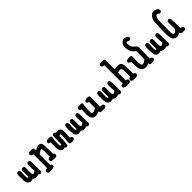

<svg xmlns="http://www.w3.org/2000/svg" viewBox="377 -2448 4245 4245"><g transform="rotate(-45 2500.0 -325.0)"><path d="M375 -5.9Q337.9 11.7 301.8 11.7Q255.9 11.7 213.9 -21.5Q184.6 -7.8 148.4 -7.8Q109.4 -7.8 84.5 -35.2Q59.6 -62.5 54.2 -90.8Q48.8 -119.1 46.9 -165.5Q44.9 -211.9 44.9 -295.9Q44.9 -326.2 61.5 -351.6Q78.1 -364.3 99.6 -364.3Q102.5 -364.3 108.4 -364.3L130.9 -352.5Q144.5 -336.9 144.5 -315.4Q144.5 -312.5 142.6 -277.8Q140.6 -243.2 140.6 -207.5Q140.6 -171.9 141.6 -157.2Q142.6 -142.6 144.5 -133.8Q148.4 -118.2 154.3 -113.3L159.2 -110.4Q161.1 -110.4 164.1 -110.4Q172.9 -110.4 178.7 -116.2L181.6 -119.1L179.7 -308.6Q181.6 -327.1 194.3 -341.8Q210.9 -354.5 232.4 -354.5Q240.2 -354.5 242.2 -353.5L264.6 -342.8L266.6 -341.8Q278.3 -327.1 278.3 -305.7Q278.3 -302.7 278.3 -299.8V-130.9Q278.3 -105.5 291 -92.8Q295.9 -86.9 303.7 -86.9Q318.4 -86.9 368.2 -116.2L360.4 -313.5Q361.3 -331.1 375 -347.7Q391.6 -360.4 413.1 -360.4Q416 -360.4 421.9 -360.4L444.3 -348.6Q458 -333 458 -311.5Q458 -308.6 458 -305.7L463.9 -15.6L452.1 7.8Q442.4 16.6 433.1 19Q423.8 21.5 418 21.5Q412.1 21.5 406.2 21.5L381.8 8.8Z M840.8 2H826.2Q799.8 2 775.4 -12.7Q762.7 -28.3 762.7 -49.8Q762.7 -52.7 762.7 -58.6L774.4 -82L776.4 -83Q795.9 -96.7 821.3 -96.7Q825.2 -96.7 829.1 -95.7Q829.1 -148.4 829.1 -213.4Q829.1 -278.3 828.1 -309.6Q827.1 -340.8 819.3 -348.6Q818.4 -349.6 815.9 -349.6Q813.5 -349.6 810.5 -349.6Q807.6 -349.6 803.7 -348.6Q799.8 -347.7 794.9 -346.7Q786.1 -343.8 775.4 -339.8Q750 -329.1 707 -293L705.1 38.1Q719.7 40 731.4 49.8Q744.1 64.5 744.1 85.9Q744.1 88.9 744.1 94.7L731.4 119.1Q695.3 134.8 659.2 135.7Q597.7 137.7 585 136.7Q566.4 134.8 551.8 122.1Q539.1 107.4 539.1 85.9Q539.1 83 539.1 77.1L550.8 53.7L553.7 51.8Q574.2 39.1 600.6 39.1Q605.5 39.1 609.4 40L611.3 -396.5Q607.4 -395.5 604.5 -395.5Q601.6 -395.5 598.6 -396Q595.7 -396.5 592.8 -396.5Q589.8 -396.5 586.4 -397.5Q583 -398.4 580.6 -398.9Q578.1 -399.4 575.2 -400.4Q572.3 -401.4 569.3 -403.3Q559.6 -408.2 556.6 -411.1Q544.9 -426.8 544.9 -448.2Q544.9 -451.2 544.9 -457L557.6 -480.5L582 -493.2H668Q692.4 -492.2 703.1 -481.4Q710 -474.6 711.9 -466.8Q712.9 -459 712.9 -451.2Q712.9 -436.5 710 -414.1Q742.2 -429.7 767.6 -440.4Q793 -451.2 809.1 -454.6Q825.2 -458 833.5 -458Q841.8 -458 848.6 -457.5Q855.5 -457 864.3 -454.1Q885.7 -448.2 898.4 -430.7Q915 -409.2 918 -374.5Q920.9 -339.8 921.9 -296.9L926.8 -88.9L943.4 -81.1Q956.1 -63.5 956.1 -42Q956.1 -39.1 956.1 -33.2L944.3 -9.8Q920.9 5.9 895.5 5.9Q889.6 5.9 875.5 3.9Q861.3 2 840.8 2Z M1065.4 -138.7Q1064.5 -157.2 1064.5 -189Q1064.5 -220.7 1068.4 -306.6Q1067.4 -306.6 1067.4 -306.6Q1043 -306.6 1022.5 -322.3Q1014.6 -331.1 1012.7 -338.9Q1009.8 -349.6 1009.8 -355.5Q1009.8 -361.3 1009.8 -367.2L1022.5 -390.6L1046.9 -403.3H1135.7Q1153.3 -400.4 1163.1 -391.1Q1172.9 -381.8 1172.9 -365.2Q1172.9 -359.4 1168 -338.9Q1156.2 -283.2 1156.2 -184.6Q1156.2 -166 1157.2 -142.6Q1158.2 -112.3 1169.9 -107.4Q1175.8 -105.5 1179.2 -105.5Q1182.6 -105.5 1187 -106Q1191.4 -106.4 1200.2 -109.4L1206.1 -361.3Q1208 -379.9 1220.7 -394.5Q1235.4 -407.2 1256.8 -407.2Q1259.8 -407.2 1265.6 -407.2L1289.1 -394.5L1297.9 -378.9Q1323.2 -381.8 1339.8 -381.8Q1356.4 -381.8 1365.2 -380.9Q1374 -379.9 1379.9 -378.9Q1385.7 -377.9 1391.6 -375.5Q1397.5 -373 1402.3 -371.1Q1425.8 -359.4 1435.5 -335.9Q1448.2 -308.6 1448.2 -253.4Q1448.2 -198.2 1439.5 -82Q1440.4 -82 1441.4 -82Q1457 -82 1481.4 -69.3Q1494.1 -52.7 1494.1 -31.2Q1494.1 -28.3 1494.1 -22.5L1482.4 1Q1456.1 17.6 1435.5 17.6H1391.6H1390.6Q1349.6 15.6 1342.8 -5.9Q1338.9 -15.6 1338.9 -27.8Q1338.9 -40 1340.8 -53.7Q1348.6 -108.4 1352.5 -190.4Q1353.5 -214.8 1353.5 -232.4Q1353.5 -250 1353.5 -258.8Q1353.5 -274.4 1348.6 -278.3Q1345.7 -281.2 1341.8 -281.2Q1337.9 -281.2 1335 -281.2Q1313.5 -278.3 1301.8 -271.5L1297.9 -139.6Q1295.9 -70.3 1283.2 -1Q1272.5 8.8 1263.2 11.2Q1253.9 13.7 1248 13.7Q1242.2 13.7 1236.3 13.7L1211.9 1L1206.1 -11.7Q1169.9 0 1153.3 0Q1128.9 0 1103.5 -26.4Q1085 -44.9 1075.7 -69.8Q1066.4 -94.7 1065.4 -138.7Z M1875 -5.9Q1837.9 11.7 1801.8 11.7Q1755.9 11.7 1713.9 -21.5Q1684.6 -7.8 1648.4 -7.8Q1609.4 -7.8 1584.5 -35.2Q1559.6 -62.5 1554.2 -90.8Q1548.8 -119.1 1546.9 -165.5Q1544.9 -211.9 1544.9 -295.9Q1544.9 -326.2 1561.5 -351.6Q1578.1 -364.3 1599.6 -364.3Q1602.5 -364.3 1608.4 -364.3L1630.9 -352.5Q1644.5 -336.9 1644.5 -315.4Q1644.5 -312.5 1642.6 -277.8Q1640.6 -243.2 1640.6 -207.5Q1640.6 -171.9 1641.6 -157.2Q1642.6 -142.6 1644.5 -133.8Q1648.4 -118.2 1654.3 -113.3L1659.2 -110.4Q1661.1 -110.4 1664.1 -110.4Q1672.9 -110.4 1678.7 -116.2L1681.6 -119.1L1679.7 -308.6Q1681.6 -327.1 1694.3 -341.8Q1710.9 -354.5 1732.4 -354.5Q1740.2 -354.5 1742.2 -353.5L1764.6 -342.8L1766.6 -341.8Q1778.3 -327.1 1778.3 -305.7Q1778.3 -302.7 1778.3 -299.8V-130.9Q1778.3 -105.5 1791 -92.8Q1795.9 -86.9 1803.7 -86.9Q1818.4 -86.9 1868.2 -116.2L1860.4 -313.5Q1861.3 -331.1 1875 -347.7Q1891.6 -360.4 1913.1 -360.4Q1916 -360.4 1921.9 -360.4L1944.3 -348.6Q1958 -333 1958 -311.5Q1958 -308.6 1958 -305.7L1963.9 -15.6L1952.1 7.8Q1942.4 16.6 1933.1 19Q1923.8 21.5 1918 21.5Q1912.1 21.5 1906.2 21.5L1881.8 8.8Z M2299.8 -44.9Q2237.3 -16.6 2187.5 -16.6Q2176.8 -16.6 2162.1 -18.1Q2147.5 -19.5 2131.8 -26.4Q2114.3 -35.2 2101.6 -49.8Q2077.1 -76.2 2070.3 -105.5Q2061.5 -148.4 2061.5 -196.8Q2061.5 -245.1 2067.4 -342.8Q2045.9 -343.8 2028.3 -357.4Q2020.5 -366.2 2018.6 -374Q2015.6 -384.8 2015.6 -390.6Q2015.6 -396.5 2015.6 -402.3L2028.3 -425.8L2052.7 -438.5H2134.8Q2135.7 -438.5 2136.7 -438.5Q2158.2 -438.5 2168 -428.7Q2176.8 -419.9 2176.8 -405.3Q2176.8 -397.5 2173.8 -389.6Q2164.1 -352.5 2161.1 -287.1Q2157.2 -196.3 2157.2 -179.2Q2157.2 -162.1 2158.2 -152.3Q2161.1 -132.8 2169.4 -125.5Q2177.7 -118.2 2185.5 -116.2Q2193.4 -114.3 2199.7 -114.3Q2206.1 -114.3 2212.9 -115.2Q2242.2 -119.1 2295.9 -154.3L2297.9 -339.8Q2279.3 -341.8 2261.7 -352.5Q2249 -368.2 2249 -389.6Q2249 -393.6 2249 -398.4L2261.7 -421.9Q2293 -437.5 2321.3 -437.5Q2332 -437.5 2351.6 -435.1Q2371.1 -432.6 2375.5 -431.6Q2379.9 -430.7 2381.8 -430.7Q2398.4 -423.8 2398.4 -385.7Q2398.4 -377.9 2397.5 -370.1L2395.5 -93.8Q2403.3 -94.7 2411.1 -94.7Q2445.3 -94.7 2477.5 -81.1L2479.5 -80.1Q2491.2 -65.4 2491.2 -43Q2491.2 -40 2491.2 -34.2L2479.5 -10.7Q2460 2.9 2442.4 3.9H2350.6Q2317.4 2.9 2307.6 -17.6Q2301.8 -28.3 2299.8 -44.9Z M2875 -5.9Q2837.9 11.7 2801.8 11.7Q2755.9 11.7 2713.9 -21.5Q2684.6 -7.8 2648.4 -7.8Q2609.4 -7.8 2584.5 -35.2Q2559.6 -62.5 2554.2 -90.8Q2548.8 -119.1 2546.9 -165.5Q2544.9 -211.9 2544.9 -295.9Q2544.9 -326.2 2561.5 -351.6Q2578.1 -364.3 2599.6 -364.3Q2602.5 -364.3 2608.4 -364.3L2630.9 -352.5Q2644.5 -336.9 2644.5 -315.4Q2644.5 -312.5 2642.6 -277.8Q2640.6 -243.2 2640.6 -207.5Q2640.6 -171.9 2641.6 -157.2Q2642.6 -142.6 2644.5 -133.8Q2648.4 -118.2 2654.3 -113.3L2659.2 -110.4Q2661.1 -110.4 2664.1 -110.4Q2672.9 -110.4 2678.7 -116.2L2681.6 -119.1L2679.7 -308.6Q2681.6 -327.1 2694.3 -341.8Q2710.9 -354.5 2732.4 -354.5Q2740.2 -354.5 2742.2 -353.5L2764.6 -342.8L2766.6 -341.8Q2778.3 -327.1 2778.3 -305.7Q2778.3 -302.7 2778.3 -299.8V-130.9Q2778.3 -105.5 2791 -92.8Q2795.9 -86.9 2803.7 -86.9Q2818.4 -86.9 2868.2 -116.2L2860.4 -313.5Q2861.3 -331.1 2875 -347.7Q2891.6 -360.4 2913.1 -360.4Q2916 -360.4 2921.9 -360.4L2944.3 -348.6Q2958 -333 2958 -311.5Q2958 -308.6 2958 -305.7L2963.9 -15.6L2952.1 7.8Q2942.4 16.6 2933.1 19Q2923.8 21.5 2918 21.5Q2912.1 21.5 2906.2 21.5L2881.8 8.8Z M3314.5 -354.5Q3309.6 -359.4 3285.2 -359.4Q3260.7 -359.4 3209 -348.6V-102.5L3230.5 -103.5L3253.9 -91.8Q3268.6 -74.2 3268.6 -52.7Q3268.6 -49.8 3268.6 -43.9L3255.9 -20.5Q3236.3 -6.8 3218.8 -5.9H3140.6Q3099.6 -5.9 3064.5 -23.4Q3050.8 -39.1 3050.8 -60.5Q3050.8 -63.5 3050.8 -69.3L3062.5 -92.8Q3083 -107.4 3106.4 -107.4Q3110.4 -107.4 3113.3 -106.4L3111.3 -680.7L3085.9 -679.7Q3066.4 -681.6 3051.8 -694.3Q3039.1 -709 3039.1 -730.5Q3039.1 -733.4 3039.1 -739.3L3051.8 -763.7Q3082 -777.3 3113.3 -777.3Q3144.5 -777.3 3172.9 -774.4Q3186.5 -773.4 3195.3 -764.6Q3209 -751 3209 -722.7L3207 -448.2Q3283.2 -460 3321.3 -460Q3375 -460 3400.4 -427.7Q3420.9 -401.4 3425.8 -354.5Q3430.7 -307.6 3432.6 -87.9Q3451.2 -86.9 3466.8 -75.2Q3479.5 -60.5 3479.5 -39.1Q3479.5 -36.1 3479.5 -30.3L3467.8 -6.8Q3448.2 6.8 3430.7 7.8H3327.1Q3308.6 6.8 3293 -6.8Q3280.3 -21.5 3280.3 -43Q3280.3 -45.9 3280.3 -51.8L3292 -75.2Q3311.5 -88.9 3335 -88.9Q3335.9 -88.9 3336.9 -88.9Q3336.9 -286.1 3333 -312.5Q3330.1 -339.8 3314.5 -354.5Z M3585.9 -222.7Q3585.9 -257.8 3587.9 -312.5Q3584 -311.5 3581.1 -311.5Q3557.6 -311.5 3538.1 -326.2Q3523.4 -342.8 3523.4 -364.3Q3523.4 -372.1 3524.4 -374L3536.1 -397.5Q3576.2 -413.1 3611.3 -413.1Q3615.2 -413.1 3620.1 -413.1Q3658.2 -411.1 3671.9 -406.2Q3686.5 -400.4 3686.5 -370.1Q3686.5 -360.4 3685.5 -346.7Q3682.6 -272.5 3682.6 -231.9Q3682.6 -191.4 3683.6 -171.9Q3687.5 -125 3699.2 -108.4L3703.1 -103.5Q3713.9 -92.8 3734.4 -92.8Q3762.7 -92.8 3785.2 -111.3Q3807.6 -129.9 3829.1 -138.7L3833 -396.5Q3766.6 -448.2 3747.1 -480.5Q3728.5 -512.7 3718.8 -563.5Q3710.9 -600.6 3710.9 -636.7Q3710.9 -648.4 3711.9 -660.2Q3714.8 -710 3756.8 -752Q3792 -787.1 3833 -787.1Q3840.8 -787.1 3848.6 -786.1Q3895.5 -778.3 3927.7 -751Q3940.4 -736.3 3940.4 -714.8Q3940.4 -711.9 3940.4 -706.1L3928.7 -683.6Q3918 -673.8 3908.7 -671.4Q3899.4 -668.9 3892.6 -668.9Q3885.7 -668.9 3877.9 -670.9Q3854.5 -690.4 3838.9 -690.4Q3821.3 -690.4 3811.5 -675.8Q3805.7 -666 3805.7 -647.5Q3805.7 -629.9 3810.5 -604Q3815.4 -578.1 3819.3 -563.5Q3826.2 -538.1 3865.2 -503.9Q3917 -458 3918.9 -455.1Q3932.6 -441.4 3932.6 -414.1L3924.8 -65.4Q3928.7 -66.4 3931.6 -66.4Q3955.1 -66.4 3974.6 -51.8Q3987.3 -37.1 3987.3 -15.6Q3987.3 -12.7 3987.3 -6.8L3974.6 17.6Q3940.4 32.2 3902.3 32.2Q3890.6 32.2 3877 31.2Q3840.8 30.3 3832 7.8Q3827.1 -3.9 3827.1 -21.5Q3827.1 -22.5 3827.1 -23.4Q3794.9 -2.9 3767.6 2.9Q3748 6.8 3731 6.8Q3713.9 6.8 3700.2 4.9Q3665 -1 3636.7 -31.2Q3608.4 -61.5 3599.6 -87.9Q3585.9 -126 3585.9 -222.7Z M4375 -5.9Q4337.9 11.7 4301.8 11.7Q4255.9 11.7 4213.9 -21.5Q4184.6 -7.8 4148.4 -7.8Q4109.4 -7.8 4084.5 -35.2Q4059.6 -62.5 4054.2 -90.8Q4048.8 -119.1 4046.9 -165.5Q4044.9 -211.9 4044.9 -295.9Q4044.9 -326.2 4061.5 -351.6Q4078.1 -364.3 4099.6 -364.3Q4102.5 -364.3 4108.4 -364.3L4130.9 -352.5Q4144.5 -336.9 4144.5 -315.4Q4144.5 -312.5 4142.6 -277.8Q4140.6 -243.2 4140.6 -207.5Q4140.6 -171.9 4141.6 -157.2Q4142.6 -142.6 4144.5 -133.8Q4148.4 -118.2 4154.3 -113.3L4159.2 -110.4Q4161.1 -110.4 4164.1 -110.4Q4172.9 -110.4 4178.7 -116.2L4181.6 -119.1L4179.7 -308.6Q4181.6 -327.1 4194.3 -341.8Q4210.9 -354.5 4232.4 -354.5Q4240.2 -354.5 4242.2 -353.5L4264.6 -342.8L4266.6 -341.8Q4278.3 -327.1 4278.3 -305.7Q4278.3 -302.7 4278.3 -299.8V-130.9Q4278.3 -105.5 4291 -92.8Q4295.9 -86.9 4303.7 -86.9Q4318.4 -86.9 4368.2 -116.2L4360.4 -313.5Q4361.3 -331.1 4375 -347.7Q4391.6 -360.4 4413.1 -360.4Q4416 -360.4 4421.9 -360.4L4444.3 -348.6Q4458 -333 4458 -311.5Q4458 -308.6 4458 -305.7L4463.9 -15.6L4452.1 7.8Q4442.4 16.6 4433.1 19Q4423.8 21.5 4418 21.5Q4412.1 21.5 4406.2 21.5L4381.8 8.8Z M4954.1 -13.7Q4954.1 -10.7 4954.1 -4.9L4942.4 18.6Q4918.9 34.2 4892.6 34.2Q4885.7 34.2 4878.9 33.2Q4876 33.2 4862.3 33.2Q4848.6 33.2 4834 30.3Q4819.3 27.3 4812.5 20.5L4808.6 15.6Q4803.7 4.9 4797.9 -13.7Q4769.5 4.9 4745.1 10.7Q4720.7 16.6 4697.3 16.6Q4684.6 16.6 4672.9 15.6Q4633.8 11.7 4608.4 -14.2Q4583 -40 4575.7 -67.4Q4568.4 -94.7 4565.4 -132.3Q4562.5 -169.9 4562.5 -215.8Q4562.5 -367.2 4571.3 -535.2Q4576.2 -636.7 4617.2 -688.5Q4658.2 -741.2 4686.5 -747.1Q4703.1 -750 4719.7 -750Q4736.3 -750 4750.5 -749Q4764.6 -748 4777.3 -744.1Q4803.7 -736.3 4824.2 -715.8Q4846.7 -693.4 4846.7 -666Q4846.7 -657.2 4845.7 -654.3L4835 -632.8Q4817.4 -617.2 4795.9 -617.2Q4792 -617.2 4785.2 -617.2Q4759.8 -646.5 4742.2 -651.4Q4737.3 -652.3 4733.4 -652.3Q4715.8 -652.3 4706.1 -642.6Q4694.3 -630.9 4682.6 -605.5Q4662.1 -558.6 4662.1 -458.5Q4662.1 -358.4 4660.6 -294.9Q4659.2 -231.4 4659.2 -199.2Q4659.2 -167 4660.2 -144.5Q4662.1 -102.5 4675.8 -88.9Q4686.5 -78.1 4702.1 -78.1Q4729.5 -78.1 4755.9 -104.5Q4773.4 -122.1 4782.2 -145.5L4780.3 -345.7Q4782.2 -364.3 4794.9 -378.9Q4809.6 -391.6 4831.1 -391.6Q4834 -391.6 4839.8 -391.6L4863.3 -378.9L4876 -355.5L4885.7 -65.4Q4915 -65.4 4940.4 -50.8Q4954.1 -35.2 4954.1 -13.7Z"/></g></svg>

Font: JasonHandwriting2
Style: SemiBold
Weight: 600
Version: Version 1.04.7